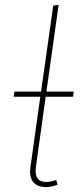

<svg xmlns="http://www.w3.org/2000/svg" viewBox="-20 -756 326 786"><path d="M127 -73Q126 -67 126 -55Q126 -11 169 -11Q186 -11 210 -19L216 0Q188 10 168 10Q137 10 120 -6.5Q103 -23 103 -55Q103 -61 105 -75L145 -360H36L39 -381H148L198 -733L220 -736L170 -381H282L279 -360H167Z"/></svg>

Font: Fira Sans Thin
Style: Italic
Weight: 250
Italic angle: -8°
Designer: Carrois Corporate & Edenspiekermann AG
Foundry: Carrois Corporate GbR & Edenspiekermann AG
Version: Version 4.203